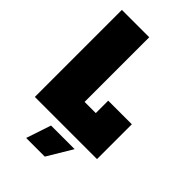

<svg xmlns="http://www.w3.org/2000/svg" viewBox="-264 -796 1092 1092"><g transform="rotate(45 282.5 -250.0)"><path d="M40 0V-700H260V-180H350V-280H540V0ZM170 200 220 50H410L320 200Z"/></g></svg>

Font: Tektur Black
Style: Regular
Weight: 900
Designer: Adam Jagosz
Foundry: Adam Jagosz
Version: Version 1.005;gftools[0.9.30]